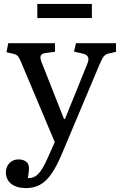

<svg xmlns="http://www.w3.org/2000/svg" viewBox="-20 -728 613 978"><path d="M112 230Q65 230 37.5 208.5Q10 187 10 150Q10 122 28 103Q46 84 74 84Q97 84 111 94Q125 104 127 121Q128 127 127 141Q126 155 122 179Q143 180 160 170Q177 160 194.5 132Q212 104 234 52L259 -4L91 -403Q79 -433 71.5 -441.5Q64 -450 48 -454L13 -462L22 -508H260V-464L212 -458Q194 -456 188 -445.5Q182 -435 193 -408L306 -122H311L424 -401Q434 -424 428.5 -437Q423 -450 401 -455L357 -465L367 -508H571V-464L535 -456Q519 -452 510.5 -443Q502 -434 488 -402L296 54Q275 104 254.5 138Q234 172 212.5 192Q191 212 166.5 221Q142 230 112 230ZM170 -636V-708H448V-636Z"/></svg>

Font: Literata 18pt
Style: Regular
Weight: 400
Designer: Latin by Veronika Burian and Jose Scaglione. Greek by Irene Vlachou. Cyrillic by Vera Evstafieva.
Foundry: TypeTogether
Version: Version 3.103;gftools[0.9.29]